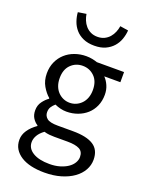

<svg xmlns="http://www.w3.org/2000/svg" viewBox="-174 -813 851 1120"><g transform="rotate(20 252.0 -253.0)"><path d="M246 224Q201 224 164 215.5Q127 207 100.5 190Q74 173 59.5 149Q45 125 45 93Q45 62 64 34Q83 6 116 -17V-21Q98 -32 85.5 -51.5Q73 -71 73 -100Q73 -131 90 -154Q107 -177 126 -190V-194Q102 -214 82.5 -247.5Q63 -281 63 -325Q63 -365 77.5 -397Q92 -429 117 -451.5Q142 -474 175.5 -486Q209 -498 246 -498Q266 -498 283.5 -494.5Q301 -491 315 -486H484V-423H384Q401 -406 412.5 -380Q424 -354 424 -323Q424 -284 410 -252.5Q396 -221 372 -199.5Q348 -178 315.5 -166Q283 -154 246 -154Q228 -154 209 -158.5Q190 -163 173 -171Q160 -160 151 -146.5Q142 -133 142 -113Q142 -90 160 -75Q178 -60 228 -60H322Q407 -60 449.5 -32.5Q492 -5 492 56Q492 90 475 120.5Q458 151 426 174Q394 197 348.5 210.5Q303 224 246 224ZM246 -209Q267 -209 285.5 -217Q304 -225 318.5 -240Q333 -255 341 -276.5Q349 -298 349 -325Q349 -379 319 -408.5Q289 -438 246 -438Q203 -438 173 -408.5Q143 -379 143 -325Q143 -298 151 -276.5Q159 -255 173.5 -240Q188 -225 206.5 -217Q225 -209 246 -209ZM258 167Q293 167 321.5 158.5Q350 150 370 136.5Q390 123 401 105Q412 87 412 68Q412 34 387 21Q362 8 314 8H230Q216 8 199.5 6.5Q183 5 167 0Q141 19 129 40Q117 61 117 82Q117 121 154.5 144Q192 167 258 167ZM267 -571Q227 -571 198 -584Q169 -597 150.5 -618.5Q132 -640 122.5 -667Q113 -694 111 -722L162 -730Q165 -711 172.5 -692.5Q180 -674 193 -659Q206 -644 224.5 -635Q243 -626 267 -626Q291 -626 309.5 -635Q328 -644 341 -659Q354 -674 361.5 -692.5Q369 -711 372 -730L423 -722Q421 -694 411.5 -667Q402 -640 383 -618.5Q364 -597 335.5 -584Q307 -571 267 -571Z"/></g></svg>

Font: Source Sans Pro
Style: Regular
Weight: 400
Designer: Paul D. Hunt
Foundry: Adobe Systems Incorporated
Version: Version 2.021;PS 2.000;hotconv 1.0.86;makeotf.lib2.5.63406